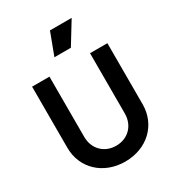

<svg xmlns="http://www.w3.org/2000/svg" viewBox="-236 -1153 1190 1303"><g transform="rotate(-30 359.0 -501.5)"><path d="M359 12C531 12 654 -106 654 -266V-745H518V-273C518 -179 452 -112 359 -112C266 -112 200 -179 200 -273V-745H64V-266C64 -106 187 12 359 12ZM295 -842H424L530 -1015H360Z"/></g></svg>

Font: Mluvka
Style: Bold
Weight: 700
Designer: Modified by Jiří Krblich, Original typeface by Gumpita Rahayu
Foundry: Gumpita Rahayu & Jiří Krblich
Version: Version 2.000;Glyphs 3.1.1 (3134)